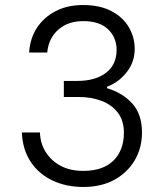

<svg xmlns="http://www.w3.org/2000/svg" viewBox="-20 -732 640 764"><path d="M311 12Q244 12 189.5 -13.5Q135 -39 102.5 -87.5Q70 -136 67 -205H139Q140 -163 161 -128.5Q182 -94 220 -73Q258 -52 311 -52Q390 -52 431.5 -93Q473 -134 473 -204Q473 -252 449 -283.5Q425 -315 384.5 -330.5Q344 -346 294 -346H234V-410H287Q360 -410 402 -442.5Q444 -475 444 -533Q444 -583 410 -615.5Q376 -648 311 -648Q250 -648 211.5 -613.5Q173 -579 168 -523H96Q99 -578 126.5 -620.5Q154 -663 201 -687.5Q248 -712 311 -712Q377 -712 423 -688Q469 -664 492.5 -624Q516 -584 516 -537Q516 -485 484 -444.5Q452 -404 406 -387V-381Q467 -363 506 -320.5Q545 -278 545 -205Q545 -144 516.5 -95Q488 -46 436 -17Q384 12 311 12Z"/></svg>

Font: DM Mono Light
Style: Regular
Weight: 300
Designer: Colophon Foundry
Foundry: Colophon Foundry
Version: Version 1.000; ttfautohint (v1.8.2.53-6de2)